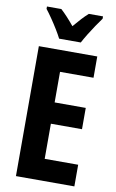

<svg xmlns="http://www.w3.org/2000/svg" viewBox="-101 -986 629 1039"><g transform="rotate(10 213.5 -466.5)"><path d="M385 0H64V-714H385V-597H201V-429H372V-312H201V-119H385ZM165 -773Q155 -793 138.5 -820Q122 -847 103.5 -874Q85 -901 70 -920V-933H149Q183 -902 224 -852Q247 -879 264 -897.5Q281 -916 300 -933H378V-920Q364 -901 346 -874.5Q328 -848 311.5 -821Q295 -794 284 -773Z"/></g></svg>

Font: Noto Sans Myanmar ExtraCondensed
Style: Bold
Weight: 700
Width: 2
Designer: Monotype Design Team
Foundry: Monotype Imaging Inc.
Version: Version 2.107; ttfautohint (v1.8.4.7-5d5b)